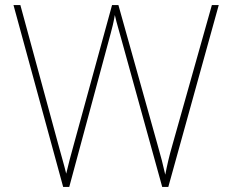

<svg xmlns="http://www.w3.org/2000/svg" viewBox="-20 -734 909 754"><path d="M839 -714H812L658 -168C643 -116 637 -88 629 -48C620 -88 613 -116 598 -168L445 -714H420L271 -171C257 -121 249 -90 240 -52C231 -90 221 -121 208 -170L60 -714H33L228 0H252L415 -604C421 -627 425 -641 431 -675C439 -639 446 -620 456 -582L617 0H641Z"/></svg>

Font: Noto Sans Arabic UI Th
Style: Regular
Weight: 100
Designer: Monotype Design Team, Nadine Chahine and Nizar Qandah
Foundry: Monotype Imaging Inc.
Version: Version 2.010